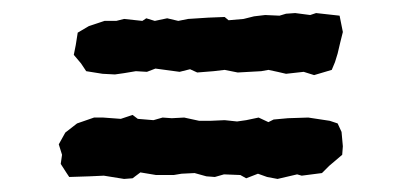

<svg xmlns="http://www.w3.org/2000/svg" viewBox="-20 -397 640 294"><path d="M497 -315 493 -302 488 -290 461 -282 445 -287 418 -284 405 -287 391 -290 380 -288 344 -286 324 -290 307 -288 282 -286 271 -291 255 -287 218 -292 205 -287 188 -288 170 -285 156 -283 137 -284 112 -288 104 -300 93 -313 96 -328 99 -347 116 -357 140 -365H158L170 -368L198 -365L204 -369L217 -365L236 -369L253 -365L268 -368L299 -370L324 -371L330 -366L353 -368L369 -372L386 -374L408 -373L418 -376L432 -377L455 -374L464 -377L500 -373L502 -363L505 -348L501 -332ZM504 -160 484 -143 473 -132 442 -128 435 -130 405 -123 389 -126 375 -131 357 -124 348 -129 323 -130 309 -126 296 -127 278 -132 258 -131 246 -129H219L195 -133L183 -124L170 -123L139 -128L117 -127L86 -126L82 -132L73 -146L75 -160L70 -176L80 -194L98 -208L124 -217H138L165 -215L183 -221L191 -215L215 -213L229 -217L243 -216L262 -217L285 -212H302L324 -213L343 -211L357 -213L376 -217L391 -210L399 -214L421 -216L452 -217L485 -212L497 -208L503 -195L505 -173Z"/></svg>

Font: Winky Rough Medium
Style: Italic
Weight: 500
Italic angle: -8.97852°
Designer: Simon Atzbach
Foundry: typofactur
Version: Version 1.206; ttfautohint (v1.8.4.7-5d5b)